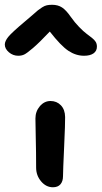

<svg xmlns="http://www.w3.org/2000/svg" viewBox="-64 -771 425 802"><path d="M12.2 -538.1Q-9.8 -538.1 -26.9 -552.7Q-43.9 -567.4 -43.9 -585Q-43.9 -599.1 -29.3 -617.2Q-14.6 -635.3 40 -681.2Q53.2 -691.9 70.3 -707Q87.4 -722.2 94.2 -727.8Q101.1 -733.4 111.8 -740.2Q122.6 -747.1 131.8 -749Q141.1 -751 153.8 -751Q178.2 -751 195.3 -739.7Q212.4 -728.5 231.9 -700.2Q248.5 -676.8 266.6 -658.2Q284.7 -639.6 297.1 -630.4Q309.6 -621.1 320.1 -612.8Q330.6 -604.5 335.7 -596.2Q340.8 -587.9 340.8 -576.2Q340.8 -558.1 326.7 -548.1Q312.5 -538.1 287.1 -538.1Q252.9 -538.1 221.7 -558.8Q190.4 -579.6 144 -639.2Q100.1 -592.8 73.7 -570.3Q47.4 -547.9 36.6 -543Q25.9 -538.1 12.2 -538.1ZM157.2 11.2Q128.4 11.2 107.7 -13.4Q86.9 -38.1 86.9 -70.8Q86.9 -134.8 85.4 -194.3Q84 -253.9 84 -275.9Q84 -305.7 102.5 -327.4Q121.1 -349.1 147 -349.1Q172.9 -349.1 190.2 -331.3Q207.5 -313.5 208 -282.2Q208.5 -258.3 203.9 -157.5Q199.2 -56.6 199.2 -35.2Q199.2 -13.7 188.5 -1.2Q177.7 11.2 157.2 11.2Z"/></svg>

Font: Shantell Sans Irregular
Style: Regular
Weight: 500
Designer: Stephen Nixon, Anya Danilova, Shantell Martin
Foundry: Arrow Type
Version: Version 1.006;[9816181b4]